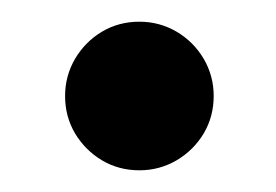

<svg xmlns="http://www.w3.org/2000/svg" viewBox="-20 -497 254 177"><path d="M108.5 -340Q89.5 -340 74 -349.2Q58.5 -358.5 49.2 -374Q40 -389.5 40 -408.5Q40 -427 49.2 -442.8Q58.5 -458.5 74 -467.8Q89.5 -477 108.5 -477Q127 -477 142.8 -467.8Q158.5 -458.5 167.8 -442.8Q177 -427 177 -408.5Q177 -389.5 167.8 -374Q158.5 -358.5 142.8 -349.2Q127 -340 108.5 -340Z"/></svg>

Font: Bodoni Moda 11pt Medium
Style: Regular
Weight: 500
Designer: Owen Earl
Foundry: indestructible type
Version: Version 2.004